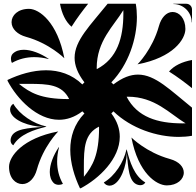

<svg xmlns="http://www.w3.org/2000/svg" viewBox="-20 -1020 1040 1020"><path d="M531.4 -50.7C537.9 -39.4 550.1 -33.6 562.3 -33.6C565.7 -33.6 569.1 -34.1 572.4 -35C622.2 -48.3 652.5 -140.9 653.7 -207.6C660.9 -134.5 662.5 -51.5 713 -38C717.2 -36.8 721.5 -36.2 725.6 -36.2C736.3 -36.2 746 -40.4 752 -50.7C693.7 -84.3 669.2 -160.6 653.3 -225.4L651.8 -225.7C637.9 -159 589.6 -84.3 531.4 -50.7ZM20 -590.8C71.2 -493.4 176.7 -383.7 293.5 -383.7C334 -383.7 376 -396.9 417.5 -428.5L428.5 -417.5C373.9 -360.9 353.3 -293.2 353.3 -224.6C353.3 -153.6 375.4 -81.6 404.7 -20H409.2C506.6 -71.2 616.3 -176.7 616.3 -293.5C616.3 -334 603.1 -376 571.5 -417.5L582.5 -428.5C677.4 -337 814.1 -292.7 929.6 -292.7C954.2 -292.7 977.9 -294.7 1000 -298.7V-448.2C885.4 -540.2 805.6 -623.7 713 -623.7C673.1 -623.7 630.9 -608.3 582.5 -571.5L571.5 -582.5C663 -677.4 707.3 -814.1 707.3 -929.6C707.3 -954.2 705.3 -977.9 701.3 -1000H551.8C459.8 -885.4 376.3 -805.6 376.3 -713C376.3 -673.1 391.7 -630.9 428.5 -582.5L417.5 -571.5C360.9 -626.1 293.2 -646.7 224.6 -646.7C153.6 -646.7 81.6 -624.6 20 -595.3ZM33.6 -437.6C33.6 -434.3 34.1 -430.9 35 -427.6C48.3 -377.8 140.9 -347.5 207.6 -346.3C134.5 -339.1 51.5 -337.5 38 -287C36.8 -282.8 36.2 -278.5 36.2 -274.4C36.2 -263.7 40.4 -254 50.7 -248.1C84.4 -306.3 160.6 -330.9 225.4 -346.7L225.8 -348.2C159 -362.1 84.4 -410.4 50.7 -468.6C39.4 -462.1 33.6 -449.9 33.6 -437.6ZM41.4 -902.1C41.4 -865.3 74.7 -836.3 117.8 -824.5C243.4 -789.8 321.8 -710.5 321.8 -710.5C285.8 -900.5 189 -973 134 -973C74.9 -973 41.4 -938.6 41.4 -902.1ZM678.2 -289.5C714.2 -99.5 811.6 -35.1 866.2 -35.1C922.5 -35.1 956.4 -68.1 956.4 -103C956.4 -131.5 933.8 -161.3 882.2 -175.5C756.5 -210.2 678.2 -289.5 678.2 -289.5ZM901.2 -998.5C954.9 -998.5 998.5 -954.9 998.5 -901.2H1000V-970C1000 -986.6 986.6 -1000 970 -1000H901.2ZM710.5 -678.2C900.5 -714.2 964.9 -811.6 964.9 -866.2C964.9 -922.5 931.9 -956.4 897 -956.4C862.6 -956.4 835.9 -923.8 824.5 -882.2C789.8 -756.5 710.5 -678.2 710.5 -678.2ZM652.8 -505.8 658.7 -506.3C803.3 -506 880.1 -416.9 966.1 -364.7L947 -364.6C818.2 -365 709 -397.2 652.8 -505.8ZM878 -640C923.3 -611.3 963.4 -581.1 1000 -551.8V-701.3C947.8 -691.8 904.5 -671.3 878 -640ZM493.7 -658.7C494 -803.3 583.1 -880.1 635.3 -966.1L635.4 -947C635 -818.2 602.8 -709 494.2 -652.8ZM298.7 -1000C308.2 -947.8 328.7 -904.5 360 -878C388.6 -923.3 418.9 -963.4 448.2 -1000ZM244.4 -106.1C244.4 -82.7 250.9 -62.3 265.5 -47.6C271.9 -41.3 282.1 -38.1 292.4 -38.1C300.1 -38.1 308 -39.9 314.2 -43.5C293.2 -79.8 283.5 -120.5 283.5 -162.1C283.5 -187.2 287 -212.7 293.7 -237.8L292.3 -238.2C263.4 -195.2 244.4 -146.4 244.4 -106.1ZM425.5 -133.1C425.5 -235.9 429.1 -309.2 505.8 -347.2L506.3 -341.3C506 -196.7 472.6 -139.3 425.7 -80.9C425.6 -87.3 425.6 -93.7 425.6 -100C425.6 -111.4 425.5 -122.4 425.5 -133.1ZM38.1 -707.6C38.1 -699.8 39.9 -692 43.5 -685.8C79.8 -706.8 120.5 -716.5 162.1 -716.5C187.2 -716.5 212.7 -713 237.8 -706.3L238.2 -707.7C195.2 -736.6 146.4 -755.6 106.1 -755.6C82.7 -755.6 62.3 -749.1 47.6 -734.5C41.3 -728.1 38.1 -717.9 38.1 -707.6ZM80.9 -574.3C87.3 -574.4 93.7 -574.4 100 -574.4C111.4 -574.4 122.4 -574.5 133.1 -574.5C235.9 -574.5 309.2 -570.9 347.2 -494.2L341.3 -493.7C196.7 -494 139.2 -527.4 80.9 -574.3ZM28 -134C28 -73.7 62.4 -42.1 98.8 -42.1C135.2 -42.1 163.8 -75.1 175.5 -117.8C210.2 -243.5 289.5 -321.8 289.5 -321.8C99.5 -285.8 28 -189 28 -134Z"/></svg>

Font: GlukFrames07
Style: Medium
Weight: 500
Monospace: yes
Designer: gluk
Foundry: gluk
Version: Version 1.00